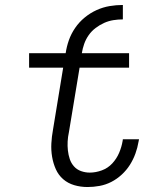

<svg xmlns="http://www.w3.org/2000/svg" viewBox="-20 -744 640 772"><path d="M332 8Q304 8 278.5 0.5Q253 -7 234 -23.5Q215 -40 204.5 -63.5Q194 -87 189.5 -113.5Q185 -140 186.5 -167.5Q188 -195 193 -222L234 -472H97V-530H244Q248 -557 257 -582.5Q266 -608 282 -631.5Q298 -655 320.5 -673.5Q343 -692 368.5 -703.5Q394 -715 420.5 -719.5Q447 -724 474 -724V-666Q455 -666 436 -663Q417 -660 399 -652Q381 -644 364.5 -631.5Q348 -619 336.5 -602.5Q325 -586 318.5 -567.5Q312 -549 309 -530H499V-472H300L257 -212Q253 -194 252 -175.5Q251 -157 253 -139Q255 -121 260.5 -104.5Q266 -88 277.5 -75Q289 -62 306 -56Q323 -50 341 -50Q365 -50 389.5 -59Q414 -68 431.5 -87Q449 -106 459 -129.5Q469 -153 473 -177Q473 -179 473.5 -180.5Q474 -182 474 -184H539Q538 -181 538 -179Q538 -177 537 -174Q533 -150 524.5 -126.5Q516 -103 502.5 -81.5Q489 -60 469.5 -42Q450 -24 427.5 -12.5Q405 -1 380.5 3.5Q356 8 332 8Z"/></svg>

Font: Iosevka Curly LtExObl
Style: Regular
Weight: 300
Width: 7
Italic angle: -9°
Monospace: yes
Designer: Belleve Invis
Foundry: Belleve Invis
Version: Version 11.1.0; ttfautohint (v1.8.3)